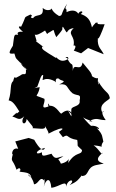

<svg xmlns="http://www.w3.org/2000/svg" viewBox="-20 -771 632 1044"><path d="M122 -394C118 -397 126 -372 116 -368C91 -368 109 -368 65 -347C56 -371 43 -290 57 -334C29 -317 47 -286 27 -225C46 -222 58 -209 85 -165C50 -133 96 -184 47 -137C73 -132 83 -110 112 -139C85 -101 120 -82 125 -124C150 -91 164 -81 157 -74C201 -73 241 -60 219 -96C215 -97 255 -43 241 -43C291 -70 321 -78 320 -69C297 -47 292 -65 322 -25C356 -47 335 -20 400 -10C407 31 390 11 426 45C424 76 392 49 351 115C355 62 370 107 311 119C299 86 282 104 325 79C295 81 281 104 260 65C210 80 208 80 208 57C169 76 169 47 224 33C216 59 190 32 166 -11L136 -21L63 -2L79 38C42 28 43 77 50 67C37 115 48 88 70 152C92 132 91 155 91 155C67 173 147 152 150 195C107 163 155 178 165 231C192 230 197 178 224 216C211 201 232 190 218 244C229 203 254 188 259 250C303 246 348 198 338 253C343 198 398 200 358 236C402 215 404 208 427 180C441 193 414 154 426 186C467 185 448 140 501 127C523 122 536 121 544 118C473 100 545 59 538 57C534 81 523 43 489 19C564 27 514 38 542 -1C535 -24 542 -39 506 -74C534 -58 511 -94 472 -86C497 -78 484 -67 426 -140C436 -118 520 -107 464 -112C509 -136 515 -117 555 -118C513 -175 560 -170 536 -159C511 -210 579 -226 577 -239C570 -274 554 -261 513 -330C524 -299 508 -310 513 -346C483 -339 457 -394 472 -335C494 -365 468 -381 429 -431C419 -375 379 -436 376 -384C375 -446 372 -399 346 -453C367 -465 310 -463 354 -453C304 -417 284 -472 284 -456C216 -498 203 -504 210 -518C232 -504 197 -531 175 -547C178 -551 184 -533 169 -583C179 -577 200 -589 225 -605C249 -557 240 -624 234 -587C289 -616 261 -618 286 -569C340 -630 309 -606 322 -626C360 -565 326 -612 381 -618C341 -582 391 -580 380 -523C398 -528 388 -504 381 -496L421 -481L459 -510L544 -476C533 -503 508 -512 512 -563C516 -554 532 -591 549 -639C473 -636 535 -657 497 -646C520 -621 516 -678 480 -622C470 -667 454 -682 419 -695C445 -711 405 -722 401 -679C419 -678 403 -734 342 -705C343 -744 324 -703 345 -751C306 -692 324 -687 301 -684C276 -699 265 -712 260 -726C263 -718 234 -707 212 -728C220 -672 175 -699 160 -672C130 -677 169 -684 145 -692C102 -670 128 -690 95 -626C79 -631 75 -623 105 -598C47 -604 95 -561 85 -579C54 -588 59 -585 50 -522C24 -480 22 -473 76 -483C58 -496 55 -483 59 -478C70 -444 55 -468 129 -390C111 -399 89 -427 92 -431ZM368 -152C376 -141 363 -193 317 -156C308 -141 292 -196 252 -196C254 -184 233 -231 244 -192C191 -172 230 -213 221 -234C153 -262 186 -233 196 -297C149 -291 153 -282 183 -300C194 -327 204 -371 215 -362C207 -304 209 -366 278 -329C291 -309 271 -353 301 -343C308 -329 354 -336 302 -312C352 -318 339 -294 374 -264C403 -246 422 -265 413 -224C419 -190 371 -196 368 -177C365 -136 378 -121 350 -169Z"/></svg>

Font: Asimov Aggro
Style: Condensed
Weight: 500
Designer: Google
Version: Version 2.000980; 2014